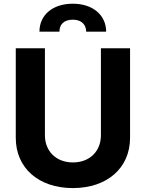

<svg xmlns="http://www.w3.org/2000/svg" viewBox="-20 -982 769 1013"><path d="M512.4 -727.3V-268.1C512.4 -185 454.2 -125 364.7 -125C275.6 -125 217 -185 217 -268.1V-727.3H63.2V-255C63.2 -95.9 183.2 10.3 364.7 10.3C545.5 10.3 666.2 -95.9 666.2 -255V-727.3ZM188.2 -815H293.7C293.3 -847.7 312.5 -878.2 364 -878.2C414.4 -878.2 434.3 -848 434.7 -815H540.1C539.8 -900.9 471.6 -962.4 364 -962.4C255.7 -962.4 187.9 -900.9 188.2 -815Z"/></svg>

Font: Magic Ui Pro
Style: Bold
Weight: 700
Designer: Stefan Endress, Andreas Faust
Version: Version 1.000;FEAKit 1.0